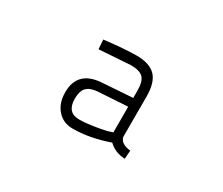

<svg xmlns="http://www.w3.org/2000/svg" viewBox="-61 -798 640 550"><g transform="rotate(30 259.0 -522.5)"><path d="M346 -571V-437Q352 -417 383 -414L381 -386Q349 -387 327 -408Q264 -386 208 -386Q177 -386 157.5 -408Q138 -430 138 -466Q138 -536 213 -542L315 -549V-572Q315 -604 303 -615.5Q291 -627 263 -627L159 -620L157 -651Q226 -659 263 -659Q306 -659 326 -638.5Q346 -618 346 -571ZM315 -520 218 -514Q193 -512 182 -500.5Q171 -489 171 -464Q171 -418 211 -418Q231 -418 257 -422Q283 -426 299 -430L315 -435Z"/></g></svg>

Font: TitilliumText22L Lt
Style: Medium
Weight: 500
Designer: Campivisivi
Foundry: Campivisivi
Version: 1.000